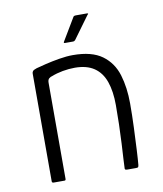

<svg xmlns="http://www.w3.org/2000/svg" viewBox="-74 -690 638 751"><g transform="rotate(-10 245.0 -314.5)"><path d="M79 0Q72 0 72 -6Q72 -113 72 -220Q72 -327 72 -434Q72 -440 75.5 -444Q79 -448 91 -452Q105 -456 130 -462Q155 -468 184.5 -473Q214 -478 239 -478Q314 -478 355 -448Q396 -418 411.5 -367Q427 -316 427 -253Q427 -205 425 -157Q423 -109 421 -70Q419 -31 417 -10Q416 -3 414 -1.5Q412 0 405 0H372Q365 0 363 -2Q361 -4 362 -10Q362 -17 363.5 -42.5Q365 -68 367 -104Q369 -140 370 -180Q371 -220 371 -256Q371 -311 357.5 -349.5Q344 -388 314.5 -408Q285 -428 238 -428Q214 -428 189.5 -423.5Q165 -419 145 -411Q139 -410 133 -405Q127 -400 127 -388Q127 -328 127 -264Q127 -200 127 -135.5Q127 -71 127 -6Q127 0 122 0ZM218 -530Q213 -530 213 -532Q213 -534 215 -537L267 -624Q269 -629 278 -629H322Q325 -629 326 -627.5Q327 -626 323 -623L258 -534Q256 -532 254 -531Q252 -530 248 -530Z"/></g></svg>

Font: Glory Thin Light
Style: Regular
Weight: 300
Version: Version 1.011